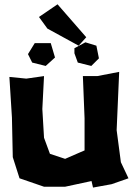

<svg xmlns="http://www.w3.org/2000/svg" viewBox="-20 -848 614 888"><path d="M160.2 -769.5 199.2 -715.8 343.8 -636.7 378.9 -675.8 246.1 -828.1ZM324.2 -601.6 339.8 -558.6 402.3 -543 437.5 -578.1 425.8 -636.7 375 -652.3 324.2 -625ZM109.4 -597.7 128.9 -558.6 191.4 -543 234.4 -582 214.8 -648.4H140.6ZM363.3 -496.1 371.1 -300.8V-152.3L343.8 -140.6L281.2 -113.3L210.9 -136.7L183.6 -210.9L175.8 -343.8L183.6 -496.1L101.6 -484.4L23.4 -492.2L35.2 -304.7L39.1 -121.1L70.3 -23.4L183.6 15.6H281.2L403.3 -10.7L410.2 19.5L496.1 3.9L574.2 -23.4L539.1 -97.7L519.5 -246.1L531.2 -515.6L429.7 -496.1Z"/></svg>

Font: MaokenAssortedSans-Lite
Style: Lite
Weight: 400
Version: Version 1.400